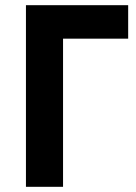

<svg xmlns="http://www.w3.org/2000/svg" viewBox="-20 -720 524 740"><path d="M80 -700H474V-571H223V0H80Z"/></svg>

Font: Von Semi
Style: Regular
Weight: 600
Version: Version 4.000; ttfautohint (v1.8.4.7-5d5b)